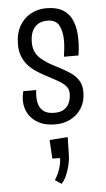

<svg xmlns="http://www.w3.org/2000/svg" viewBox="-57 -569 492 893"><g transform="rotate(-5 189.5 -122.0)"><path d="M190 10Q143 10 111.5 -7Q80 -24 64 -52Q48 -80 48 -114Q48 -125 49.5 -135.5Q51 -146 54 -157H114Q113 -150 112.5 -142.5Q112 -135 112 -127Q112 -103 119 -84.5Q126 -66 143 -55Q160 -44 191 -44Q218 -44 235 -55Q252 -66 260 -85Q268 -104 268 -127Q268 -150 252.5 -165.5Q237 -181 212 -194Q187 -207 160 -222Q139 -233 119 -246.5Q99 -260 83 -278Q67 -296 57.5 -320Q48 -344 48 -375Q48 -426 68 -461Q88 -496 121 -514Q154 -532 193 -532Q244 -532 274 -512Q304 -492 317 -456.5Q330 -421 330 -374Q330 -363 329.5 -350.5Q329 -338 327.5 -325.5Q326 -313 324 -300H256Q259 -320 261 -338.5Q263 -357 263 -374Q263 -418 248 -446Q233 -474 193 -474Q168 -474 150 -463Q132 -452 122.5 -431Q113 -410 113 -379Q113 -352 123 -332.5Q133 -313 150.5 -299Q168 -285 188 -273Q212 -260 237 -247Q262 -234 283.5 -219Q305 -204 318.5 -182.5Q332 -161 332 -129Q332 -86 313 -55Q294 -24 262 -7Q230 10 190 10ZM194 288 164 268Q179 246 188 218.5Q197 191 197 168L161 167L156 80L241 74Q240 96 240 117Q240 138 239 160Q239 177 233.5 201.5Q228 226 218 249.5Q208 273 194 288Z"/></g></svg>

Font: Truculenta
Style: Regular
Weight: 400
Designer: Ivan Castro, Eva Sanz & Omnibus-Type Team
Foundry: Omnibus-Type
Version: Version 1.002